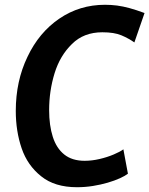

<svg xmlns="http://www.w3.org/2000/svg" viewBox="-20 -775 624 803"><path d="M302 8Q209 8 152.5 -37.5Q95 -83 70.5 -154.8Q46 -226.5 46 -311Q46 -436 95 -537.5Q143 -639 228 -697Q313 -755 419 -755Q445 -755 469.8 -751.8Q494.5 -748.5 522 -741Q549.5 -733.5 584.5 -720.5L542 -597.5Q518 -614.5 488 -627.2Q458 -640 408 -640Q330 -640 281 -591Q231 -542.5 208.2 -468.5Q185.5 -394.5 185.5 -314.5Q185.5 -250.5 200.8 -202.8Q216 -155 248.8 -128.8Q281.5 -102.5 334 -102.5Q364.5 -102.5 396.5 -110Q428.5 -117.5 455.2 -128.8Q482 -140 496 -150.5L515 -48.5Q503.5 -39.5 481.5 -29.5Q459.5 -19.5 430.5 -11Q401.5 -2.5 368.5 2.8Q335.5 8 302 8Z"/></svg>

Font: Merriweather Sans SemiBold
Style: Italic
Weight: 600
Italic angle: -7.5°
Designer: Eben Sorkin
Foundry: Eben Sorkin
Version: Version 2.001